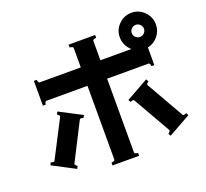

<svg xmlns="http://www.w3.org/2000/svg" viewBox="-141 -1000 1283 1195"><g transform="rotate(-20 500.0 -402.5)"><path d="M561 -6Q561 -1 568.5 2Q576 5 584 5V24H408V5Q416 5 423.5 2Q431 -1 431 -6V-495H158Q153 -495 150 -487.5Q147 -480 147 -474H128V-638H147Q147 -632 150 -624.5Q153 -617 158 -617H431V-746Q431 -751 423.5 -754Q416 -757 408 -757V-776H584V-757Q576 -757 568.5 -754Q561 -751 561 -746V-617H766Q746 -634 734.5 -658Q723 -682 723 -709Q723 -759 758.5 -794Q794 -829 843 -829Q892 -829 927 -793.5Q962 -758 962 -709Q962 -666 934.5 -632.5Q907 -599 866 -591V-474H847Q847 -480 844 -487.5Q841 -495 836 -495H561ZM802 -709Q802 -693 814 -681Q826 -669 843 -669Q859 -669 871 -681Q883 -693 883 -709Q883 -725 871 -737Q859 -749 843 -749Q826 -749 814 -737Q802 -725 802 -709ZM200 -409 348 -332 339 -315Q331 -319 324 -319Q318 -319 315 -315L189 -68Q188 -67 188 -65Q188 -57 203 -48L194 -31L45 -109L53 -126Q61 -122 69 -122Q75 -122 78 -126L205 -372Q206 -373 206 -375Q206 -383 191 -392ZM925 -124Q926 -120 933 -120Q940 -120 950 -125L959 -109L811 -26L802 -43Q808 -46 813 -52Q818 -58 815 -63L674 -310Q673 -314 666 -314Q659 -314 649 -309L640 -325L788 -408L797 -391Q791 -388 786 -382Q781 -376 784 -371Z"/></g></svg>

Font: Aoboshi One
Style: Regular
Weight: 400
Designer: IKIMOJI
Foundry: Natsumi Matsuba
Version: Version 1.000; ttfautohint (v1.8.3)